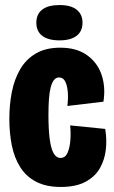

<svg xmlns="http://www.w3.org/2000/svg" viewBox="-20 -729 450 761"><path d="M221 12Q163 12 123.5 -8.5Q84 -29 60.5 -66Q37 -103 27 -152Q17 -201 17 -258Q17 -314 27 -364.5Q37 -415 60 -454.5Q83 -494 122 -517Q161 -540 219 -540Q284 -540 325.5 -510Q367 -480 383 -431.5Q399 -383 390 -326L247 -309Q251 -341 248.5 -366.5Q246 -392 238 -407Q230 -422 214 -422Q202 -422 194 -412Q186 -402 181 -383Q176 -364 174 -336.5Q172 -309 172 -274Q172 -216 177 -178Q182 -140 192.5 -121.5Q203 -103 220 -103Q239 -103 248 -124Q257 -145 259 -175Q261 -205 258 -232L397 -218Q404 -177 399.5 -136.5Q395 -96 376 -62.5Q357 -29 319 -8.5Q281 12 221 12ZM216 -569Q171 -569 147.5 -587Q124 -605 124 -639Q124 -673 147.5 -691Q171 -709 216 -709Q261 -709 284 -690.5Q307 -672 307 -639Q307 -605 283.5 -587Q260 -569 216 -569Z"/></svg>

Font: Bricolage Grotesque 72pt Condensed ExtraBold
Style: Regular
Weight: 800
Width: 3
Designer: Mathieu Triay
Foundry: Atelier Triay
Version: Version 1.001;gftools[0.9.33.dev8+g029e19f]